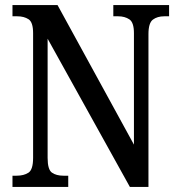

<svg xmlns="http://www.w3.org/2000/svg" viewBox="-20 -734 704 754"><path d="M29 0V-44H45Q74 -44 92 -56Q110 -68 110 -114V-604Q110 -647 92 -658.5Q74 -670 48 -670H29V-714H206L506 -166V-604Q506 -646 488 -658Q470 -670 444 -670H425V-714H644V-670H625Q598 -670 580.5 -657Q563 -644 563 -600V0H490L167 -582V-114Q167 -68 184 -56Q201 -44 229 -44H248V0Z"/></svg>

Font: Noto Serif Armenian Condensed Medium
Style: Regular
Weight: 500
Width: 3
Designer: Monotype Design Team
Foundry: Monotype Imaging Inc.
Version: Version 2.008; ttfautohint (v1.8.4.7-5d5b)